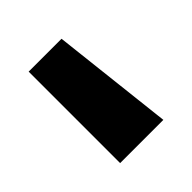

<svg xmlns="http://www.w3.org/2000/svg" viewBox="-22 -858 380 380"><g transform="rotate(45 168.0 -668.5)"><path d="M40 -608V-700L296 -729V-608Z"/></g></svg>

Font: Tektur Condensed ExtraBold
Style: Regular
Weight: 800
Width: 3
Designer: Adam Jagosz
Foundry: Adam Jagosz
Version: Version 1.005;gftools[0.9.30]